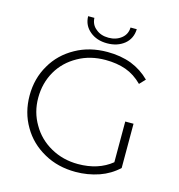

<svg xmlns="http://www.w3.org/2000/svg" viewBox="-125 -984 1023 1098"><g transform="rotate(15 386.5 -434.5)"><path d="M622 -106V-347H671V-85Q623 -40 560 -18Q493 5 421 5Q316 5 234 -41Q149 -88 103 -168Q55 -249 55 -350Q55 -451 103 -532Q149 -612 234 -659Q316 -705 422 -705Q500 -705 564 -681Q627 -656 674 -609L642 -575Q597 -620 544 -639Q490 -658 423 -658Q332 -658 261 -618Q187 -577 147 -508Q106 -437 106 -350Q106 -264 148 -194Q188 -124 261 -83Q334 -42 423 -42Q543 -42 622 -106ZM405 -752Q344 -752 304 -785Q262 -819 261 -874H298Q300 -833 330 -810Q359 -785 405 -785Q450 -785 481 -810Q511 -834 512 -874H549Q547 -818 507 -785Q466 -752 405 -752Z"/></g></svg>

Font: Montserrat Light Alt1
Style: Light
Weight: 500
Designer: Differentunic
Foundry: Julieta Ulanovsky
Version: 0.1